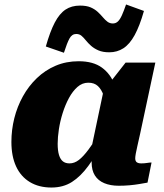

<svg xmlns="http://www.w3.org/2000/svg" viewBox="-20 -826 734 859"><path d="M514 -329 459 -336Q453 -372 443.5 -399Q434 -426 418 -441Q402 -456 375 -456Q348 -456 326.5 -437Q305 -418 288.5 -387.5Q272 -357 260.5 -320.5Q249 -284 243.5 -248Q238 -212 238 -183Q238 -152 244 -132.5Q250 -113 261.5 -104Q273 -95 291 -95Q313 -95 333 -110.5Q353 -126 376 -157Q399 -188 429 -235L446 -198Q409 -130 375 -83.5Q341 -37 302 -12Q263 13 210 13Q154 13 113.5 -11.5Q73 -36 52 -81.5Q31 -127 31 -191Q31 -245 44 -297Q57 -349 82.5 -395Q108 -441 145 -476.5Q182 -512 229 -532Q276 -552 332 -552Q397 -552 436 -523.5Q475 -495 493.5 -445.5Q512 -396 514 -329ZM675 -546 607 -228Q600 -196 595 -174.5Q590 -153 587.5 -139Q585 -125 585 -118Q585 -105 592 -100Q599 -95 612 -95Q626 -95 638 -97Q650 -99 658 -99L640 -9Q623 -6 602.5 -2.5Q582 1 559 3Q536 5 511 5Q474 5 446.5 -6.5Q419 -18 404.5 -41Q390 -64 390 -99Q390 -106 390.5 -116Q391 -126 392 -141L382 -130L444 -424L455 -435L542 -546ZM469 -592Q440 -592 420.5 -600.5Q401 -609 387.5 -621Q374 -633 364 -645.5Q354 -658 344.5 -666Q335 -674 321 -674Q302 -674 291 -654Q280 -634 266 -590L185 -618Q204 -685 225 -725Q246 -765 273 -783Q300 -801 338 -801Q367 -801 385.5 -793Q404 -785 417 -773Q430 -761 440 -749Q450 -737 460.5 -729Q471 -721 485 -721Q498 -721 507.5 -730Q517 -739 525.5 -758Q534 -777 544 -806L624 -777Q605 -710 582.5 -669Q560 -628 532 -610Q504 -592 469 -592Z"/></svg>

Font: Roboto Serif ExtraBold
Style: Italic
Weight: 800
Italic angle: -10°
Version: Version 1.007